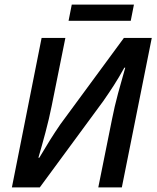

<svg xmlns="http://www.w3.org/2000/svg" viewBox="-20 -820 686 840"><path d="M32 0 162 -654H266L206 -356Q195 -301 179 -241Q163 -181 148 -130H152Q178 -174 199 -207.5Q220 -241 244 -276L522 -654H644L513 0H410L470 -298Q481 -354 496.5 -411.5Q512 -469 528 -524H524Q499 -479 478 -446.5Q457 -414 432 -378L154 0ZM280 -729 294 -800H566L552 -729Z"/></svg>

Font: Source Sans 3 Semibold
Style: Italic
Weight: 600
Italic angle: -11°
Designer: Paul D. Hunt
Foundry: Adobe
Version: Version 3.052;hotconv 1.1.0;makeotfexe 2.6.0